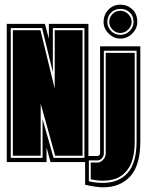

<svg xmlns="http://www.w3.org/2000/svg" viewBox="-20 -693 628 821"><path d="M9 0V-591H172L189 -527V-591H358V0H196L179 -63V0ZM26 -18H162V-184L209 -18H341V-573H206V-384L160 -573H26ZM35 -27V-564H153L214 -314V-564H333V-27H216L154 -250V-27ZM421 108Q393 108 344 97V-26H397Q401 -26 404.5 -29.5Q408 -33 408 -36V-495H580V-89Q580 14 537 61Q494 108 421 108ZM421 89Q487 89 525.5 46.5Q564 4 564 -89V-476H424V-36Q424 -25 415.5 -16Q407 -7 397 -7H360V82Q375 86 390.5 87.5Q406 89 421 89ZM368 74V2H397Q410 2 421 -10Q432 -22 432 -36V-467H556V-89Q556 -15 531 24.5Q506 64 463.5 74.5Q421 85 368 74ZM495 -528Q466 -528 444.5 -549.5Q423 -571 423 -599Q423 -630 443.5 -651.5Q464 -673 495 -673Q524 -673 545.5 -653.5Q567 -634 567 -599Q567 -571 545.5 -549.5Q524 -528 495 -528ZM495 -544Q518 -544 534.5 -560.5Q551 -577 551 -599Q551 -625 534.5 -640Q518 -655 495 -655Q471 -655 455 -639Q439 -623 439 -599Q439 -577 455 -560.5Q471 -544 495 -544ZM495 -552Q474 -552 460.5 -567Q447 -582 447 -599Q447 -618 460.5 -632.5Q474 -647 495 -647Q514 -647 528.5 -632.5Q543 -618 543 -599Q543 -582 528.5 -567Q514 -552 495 -552Z"/></svg>

Font: Alumni Sans Collegiate One SC
Style: Regular
Weight: 400
Designer: Robert E. Leuschke
Foundry: Robert E. Leuschke
Version: Version 1.100